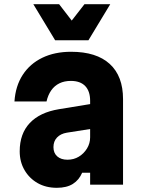

<svg xmlns="http://www.w3.org/2000/svg" viewBox="-20 -881 690 916"><path d="M420 -386V-267L299 -248Q269 -243 252 -225Q235 -207 235 -179Q235 -151 253 -135Q271 -119 302 -119Q332 -119 356 -133.5Q380 -148 395 -172.5Q410 -197 410 -226V-400Q410 -446 386.5 -470.5Q363 -495 318 -495Q287 -495 263.5 -483.5Q240 -472 224.5 -450Q209 -428 202 -397H49Q54 -471 88.5 -524Q123 -577 182 -605.5Q241 -634 319 -634Q440 -634 503.5 -576Q567 -518 567 -408V0H410V-57H372Q357 -22 327.5 -3.5Q298 15 251 15Q199 15 159.5 -7.5Q120 -30 97 -69.5Q74 -109 74 -159Q74 -243 122 -294Q170 -345 261 -360ZM506 -861 402 -689H243L139 -861H262L366 -726H278L383 -861Z"/></svg>

Font: Martian Mono SemiCondensed
Style: Bold
Weight: 700
Width: 4
Designer: Roman Shamin
Foundry: Evil Martians
Version: Version 1.000